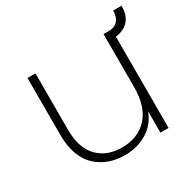

<svg xmlns="http://www.w3.org/2000/svg" viewBox="-141 -762 920 916"><g transform="rotate(-30 319.0 -304.0)"><path d="M591.8 -617.2H638.2Q638.2 -562 610.6 -534.4Q583 -506.8 541 -502.9V0H496.1V-118.2Q473.6 -56.6 419.9 -23.9Q366.2 8.8 296.9 8.8Q250.5 8.8 211.4 -5.4Q172.4 -19.5 141.8 -47.4Q111.3 -75.2 94.2 -121.3Q77.1 -167.5 77.1 -227.1V-543H121.1V-230Q121.1 -132.8 170.2 -81.3Q219.2 -29.8 303.2 -29.8Q391.1 -29.8 443.6 -86.2Q496.1 -142.6 496.1 -252V-543H534.2Q591.8 -550.3 591.8 -617.2Z"/></g></svg>

Font: SVN-Poppins ExtraLight
Style: Regular
Weight: 200
Designer: Ninad Kale (Devanagari), Jonny Pinhorn (Latin)
Foundry: Indian Type Foundry
Version: Version 3.002 2017